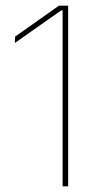

<svg xmlns="http://www.w3.org/2000/svg" viewBox="-20 -659 352 679"><path d="M201.5 0V-622H196L32.5 -507L33.5 -529.5L188.5 -639H221V0Z"/></svg>

Font: Anek Telugu Thin
Style: Regular
Weight: 250
Version: Version 1.003